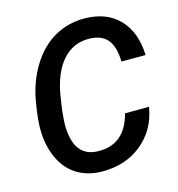

<svg xmlns="http://www.w3.org/2000/svg" viewBox="-108 -816 854 920"><g transform="rotate(-15 319.0 -355.5)"><path d="M583 -231.9Q564.9 -120.6 482.9 -54.4Q400.9 11.7 283.2 9.8Q215.3 8.3 164.3 -22.5Q113.3 -53.2 84.5 -112.1Q55.7 -170.9 52.2 -245.1Q49.3 -300.8 65.9 -396.7Q82.5 -492.7 129.6 -568.8Q176.8 -645 245.4 -683.6Q314 -722.2 397.9 -720.7Q503.9 -718.8 565.7 -654.1Q627.4 -589.4 631.3 -475.6H511.7Q509.3 -551.8 479.7 -585.7Q450.2 -619.6 392.1 -621.1Q312.5 -623.5 258.8 -564Q205.1 -504.4 186.5 -390.6L176.8 -325.7L172.4 -275.9Q168.5 -225.6 179.4 -181.4Q190.4 -137.2 218.3 -114Q246.1 -90.8 289.1 -89.4Q425.3 -84 463.9 -231Z"/></g></svg>

Font: Roboto Medium
Style: Italic
Weight: 500
Italic angle: -12°
Designer: Google
Version: Version 2.134; 2016